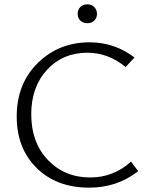

<svg xmlns="http://www.w3.org/2000/svg" viewBox="-20 -859 698 885"><path d="M383 -752Q363 -752 350.5 -764Q338 -776 338 -795Q338 -815 350.5 -827Q363 -839 383 -839Q402 -839 414.5 -826.5Q427 -814 427 -795Q427 -776 414.5 -764Q402 -752 383 -752ZM391 6Q241 6 149 -84.5Q57 -175 57 -322Q57 -473 154 -568.5Q251 -664 393 -664Q508 -664 600 -594L559 -550Q479 -616 383 -616Q269 -616 196.5 -537Q124 -458 124 -332Q124 -202 201 -121.5Q278 -41 396 -41Q503 -41 584 -114L617 -70Q520 6 391 6Z"/></svg>

Font: EauTestSC Semilight
Style: Regular
Weight: 300
Designer: Christian Thalmann (Catharsis Fonts)
Version: Version 0.001;PS 000.001;hotconv 1.0.88;makeotf.lib2.5.64775